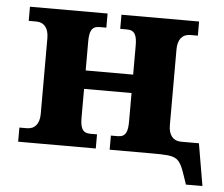

<svg xmlns="http://www.w3.org/2000/svg" viewBox="-47 -559 835 717"><g transform="rotate(5 370.5 -200.5)"><path d="M265 -111V-218H443V-111C443 -74 436 -53 406 -53H380V0H538C638 0 641 3 669 87L675 105H737L710 -53H671H643C613 -53 596 -74 596 -111V-395C596 -432 613 -453 643 -453H671V-506H380V-453H406C436 -453 443 -432 443 -395V-287H265V-395C265 -432 272 -453 302 -453H328V-506H37V-453H65C95 -453 112 -432 112 -395V-111C112 -74 95 -53 65 -53H37V0H328V-53H302C272 -53 265 -74 265 -111Z"/></g></svg>

Font: LT Superior Serif ExtraBold
Style: Regular
Weight: 800
Designer: Daniel Lyons
Foundry: LyonsType
Version: Version 2.120;FEAKit 1.0